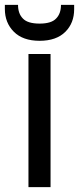

<svg xmlns="http://www.w3.org/2000/svg" viewBox="-40 -770 325 790"><path d="M168 0H77.1V-547.9H168ZM-20 -732.9V-750H34.2Q34.2 -713.9 54.2 -693.8Q73.7 -672.9 123 -672.9Q171.4 -672.9 190.9 -693.8Q210.9 -713.9 210.9 -750H265.1V-731.9Q265.1 -675.3 229 -639.2Q191.9 -602.1 123 -602.1Q54.2 -602.1 17.1 -639.2Q-20 -676.3 -20 -732.9Z"/></svg>

Font: PoppinsZ
Style: Regular
Weight: 400
Designer: Ninad Kale (Devanagari), Jonny Pinhorn (Latin)
Foundry: Indian Type Foundry
Version: Version 3.002;FEAKit 1.0